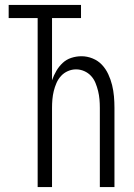

<svg xmlns="http://www.w3.org/2000/svg" viewBox="-20 -755 540 775"><path d="M132 0V-682H15V-735H307V-682H190V-431Q197 -451 207.5 -469Q218 -487 233 -501Q248 -515 268 -521.5Q288 -528 309 -528Q332 -528 354 -519Q376 -510 391.5 -493.5Q407 -477 417 -455.5Q427 -434 432.5 -411.5Q438 -389 440 -366Q442 -343 442 -320V0H383V-320Q383 -337 381.5 -354Q380 -371 376 -387.5Q372 -404 365.5 -420Q359 -436 347.5 -448.5Q336 -461 320 -468Q304 -475 287 -475Q270 -475 254 -468Q238 -461 226.5 -448.5Q215 -436 208 -420Q201 -404 197 -387.5Q193 -371 191.5 -354Q190 -337 190 -320V0Z"/></svg>

Font: Iosevka Light
Style: Regular
Weight: 300
Monospace: yes
Designer: Belleve Invis
Foundry: Belleve Invis
Version: Version 32.5.0; ttfautohint (v1.8.4)